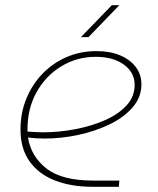

<svg xmlns="http://www.w3.org/2000/svg" viewBox="-20 -720 610 740"><path d="M338 0Q254 0 191.5 -24.5Q129 -49 94 -98Q59 -147 59 -221Q59 -284 81 -338.5Q103 -393 142.5 -434.5Q182 -476 235.5 -499.5Q289 -523 352 -523Q405 -523 443.5 -506.5Q482 -490 503.5 -461.5Q525 -433 525 -395Q525 -345 491 -306Q457 -267 402 -240.5Q347 -214 281.5 -200Q216 -186 152 -186Q136 -186 119.5 -187Q103 -188 88 -190Q99 -118 158.5 -71Q218 -24 339 -24H440L438 0ZM86 -213Q100 -212 115 -211Q130 -210 144 -210Q207 -210 270 -222Q333 -234 385 -257Q437 -280 468 -314Q499 -348 499 -393Q499 -441 457.5 -471Q416 -501 349 -501Q276 -501 215.5 -464Q155 -427 120 -363Q85 -299 86 -218Q86 -217 86 -216Q86 -215 86 -213ZM292 -577 411 -700H440L321 -577Z"/></svg>

Font: MuseoModerno Thin
Style: Italic
Weight: 100
Italic angle: -9°
Designer: Pablo Cosgaya, Héctor Gatti, Marcela Romero, and the Authors of The MuseoModerno Project.
Foundry: Omnibus-Type Team
Version: Version 1.003